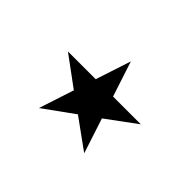

<svg xmlns="http://www.w3.org/2000/svg" viewBox="-82 -858 864 864"><g transform="rotate(45 350.5 -425.5)"><path d="M118.7 -478H295.4L350.6 -646.5L405.8 -478H582.5L439.9 -373L494.6 -205.6L350.6 -309.6L206.5 -205.6L261.2 -373Z"/></g></svg>

Font: Vazir Thin FD-UI
Style: Thin-FD-UI
Weight: 100
Designer: Saber Rastikerdar
Foundry: Saber Rastikerdar
Version: Version 30.1.0